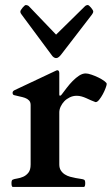

<svg xmlns="http://www.w3.org/2000/svg" viewBox="-20 -739 442 759"><path d="M198.7 -458.5Q200.7 -459.5 202.9 -460.4Q205.1 -461.4 206.1 -461.4Q214.4 -461.4 214.4 -449.7V-366.7Q214.4 -365.2 214.6 -363Q214.8 -360.8 217.3 -360.8Q219.7 -360.8 221.2 -362.5Q222.7 -364.3 224.1 -365.7Q232.9 -377.4 243.9 -391.8Q254.9 -406.2 267.3 -418.9Q279.8 -431.6 293 -440.2Q306.2 -448.7 318.8 -448.7Q327.6 -448.7 341.8 -443.8Q356 -439 369.4 -432.4Q382.8 -425.8 392.3 -418.7Q401.9 -411.6 401.9 -407.2Q401.9 -402.8 397.5 -390.9Q393.1 -378.9 386.5 -366.7Q379.9 -354.5 372.3 -345Q364.7 -335.4 358.4 -335.4H357.4Q348.6 -338.4 339.6 -342.5Q330.6 -346.7 321.3 -350.8Q312 -355 302.5 -357.7Q293 -360.4 283.2 -360.4Q268.6 -360.4 255.9 -354.2Q243.2 -348.1 234.1 -338.6Q225.1 -329.1 219.7 -317.4Q214.4 -305.7 214.4 -294.9V-88.9Q214.4 -74.7 220.5 -65.2Q226.6 -55.7 236.1 -49.6Q245.6 -43.5 257.1 -40.3Q268.6 -37.1 279.3 -35.2Q290 -33.2 298.8 -32Q307.6 -30.8 312 -28.8Q316.9 -26.9 316.9 -15.1Q316.9 -1 312 0H30.3Q25.4 -1 25.4 -15.1Q25.4 -26.9 30.3 -28.8Q36.6 -31.7 48.3 -33.4Q60.1 -35.2 71.8 -40.3Q83.5 -45.4 92.3 -56.4Q101.1 -67.4 101.1 -88.9V-323.7Q101.1 -335.4 94.7 -342Q88.4 -348.6 78.6 -352.1Q68.8 -355.5 57.6 -357.7Q46.4 -359.9 36.1 -362.8Q33.2 -363.8 31.5 -365.5Q29.8 -367.2 29.8 -372.6Q29.8 -375 31.2 -377.4Q32.7 -379.9 37.1 -382.3ZM315.9 -714.4Q318.4 -716.8 321.3 -718Q324.2 -719.2 326.7 -719.2Q329.1 -719.2 332.8 -716.1Q336.4 -712.9 340.1 -708.5Q343.8 -704.1 346.2 -700Q348.6 -695.8 348.6 -693.8Q348.6 -688 343.3 -681.2L222.2 -523.9Q218.3 -518.6 212.9 -513.9Q207.5 -509.3 201.7 -509.3Q197.3 -509.3 192.6 -512.5Q188 -515.6 185.5 -519.5L65.9 -680.7Q63 -684.6 61.8 -687Q60.5 -689.5 60.5 -693.8Q60.5 -695.8 63 -700Q65.4 -704.1 69.1 -708.5Q72.8 -712.9 76.4 -716.1Q80.1 -719.2 82.5 -719.2Q84.5 -719.2 88.1 -718Q91.8 -716.8 94.2 -714.4L201.7 -602.1Z"/></svg>

Font: Cardo
Style: Bold
Weight: 700
Designer: David J. Perry
Foundry: David J. Perry
Version: Version 1.0011